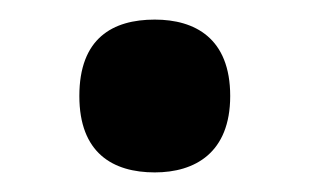

<svg xmlns="http://www.w3.org/2000/svg" viewBox="-20 -453 316 196"><path d="M138 -277C179 -277 215 -297 215 -355C215 -414 179 -433 138 -433C95 -433 61 -414 61 -355C61 -297 95 -277 138 -277Z"/></svg>

Font: Noto Serif Hebrew SemiCondensed
Style: Bold
Weight: 700
Width: 4
Designer: Monotype Design Team
Foundry: Monotype Imaging Inc.
Version: Version 2.004